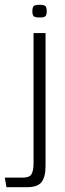

<svg xmlns="http://www.w3.org/2000/svg" viewBox="-65 -608 270 801"><path d="M100 -535Q81 -535 75.5 -540.5Q70 -546 70 -561Q70 -577 75.5 -582.5Q81 -588 100 -588Q119 -588 124.5 -582.5Q130 -577 130 -561Q130 -546 124.5 -540.5Q119 -535 100 -535ZM-38 173 -45 133H30Q58 133 66.5 118.5Q75 104 75 72V-470H125V84Q125 130 108.5 151.5Q92 173 47 173Z"/></svg>

Font: Smooch Sans
Style: Regular
Weight: 400
Designer: Robert E. Leuschke
Foundry: Robert E. Leuschke
Version: Version 1.010; ttfautohint (v1.8.3)